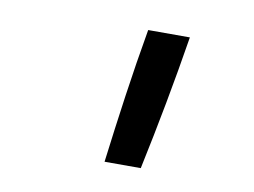

<svg xmlns="http://www.w3.org/2000/svg" viewBox="-47 -836 594 449"><g transform="rotate(10 250.0 -611.5)"><path d="M225 -451Q235 -531 246.5 -611.5Q258 -692 272 -772H371Q358 -691 343 -611Q328 -531 311 -451Z"/></g></svg>

Font: Iosevka Curly Medium Oblique
Style: Regular
Weight: 500
Italic angle: -9°
Monospace: yes
Designer: Belleve Invis
Foundry: Belleve Invis
Version: Version 11.1.0; ttfautohint (v1.8.3)